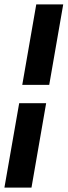

<svg xmlns="http://www.w3.org/2000/svg" viewBox="-34 -731 311 883"><path d="M-13.7 131.8 54.2 -256.3H178.2L110.8 131.8ZM192.4 -340.8H68.4L132.8 -710.9H256.8Z"/></svg>

Font: TypoPRO Roboto
Style: Bold Italic
Weight: 700
Italic angle: -12°
Designer: Google
Version: Version 2.136; 2016